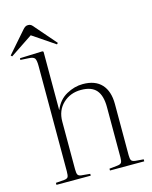

<svg xmlns="http://www.w3.org/2000/svg" viewBox="-152 -1021 878 1109"><g transform="rotate(-15 287.0 -467.0)"><path d="M45 0V-12L97 -16Q113 -18 118 -26Q123 -34 123 -60V-690Q123 -725 115 -736Q107 -747 80 -748L30 -751L31 -761L166 -766L172 -762V-414H173Q196 -470 244 -496.5Q292 -523 342 -523Q416 -523 454 -481.5Q492 -440 492 -364V-57Q492 -35 497.5 -26.5Q503 -18 522 -16L570 -12V0H365V-11L412 -16Q432 -18 437.5 -26.5Q443 -35 443 -58V-359Q443 -427 414.5 -460Q386 -493 323 -493Q259 -493 215.5 -452Q172 -411 172 -344V-59Q172 -35 177 -26.5Q182 -18 197 -16L250 -11V0ZM-10 -783 -17 -790 94 -917Q101 -925 108 -929.5Q115 -934 125 -934Q136 -934 143 -929Q150 -924 161 -910L265 -790L258 -783L125 -873Z"/></g></svg>

Font: Literata 72pt ExtraLight
Style: Regular
Weight: 200
Designer: Latin by Veronika Burian and Jose Scaglione. Greek by Irene Vlachou. Cyrillic by Vera Evstafieva.
Foundry: TypeTogether
Version: Version 3.002